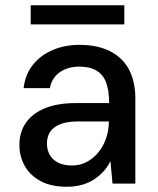

<svg xmlns="http://www.w3.org/2000/svg" viewBox="-20 -700 602 732"><path d="M235 12Q174 12 134 -10Q94 -32 74 -68Q54 -104 54 -147Q54 -197 79.5 -233Q105 -269 153 -288Q201 -307 268 -307H396Q396 -354 385 -384.5Q374 -415 348.5 -430.5Q323 -446 282 -446Q239 -446 208.5 -425Q178 -404 170 -364H70Q76 -416 105.5 -453Q135 -490 181.5 -509.5Q228 -529 282 -529Q353 -529 401 -504Q449 -479 472.5 -433.5Q496 -388 496 -325V0H409L401 -86Q391 -65 375.5 -47.5Q360 -30 339.5 -16.5Q319 -3 293 4.5Q267 12 235 12ZM254 -69Q285 -69 310.5 -82.5Q336 -96 354.5 -118.5Q373 -141 383.5 -170Q394 -199 395 -231V-237H277Q235 -237 208.5 -226Q182 -215 170.5 -196.5Q159 -178 159 -153Q159 -128 170 -109Q181 -90 202.5 -79.5Q224 -69 254 -69ZM97 -607V-680H454V-607Z"/></svg>

Font: DM Sans 11pt Medium
Style: Regular
Weight: 500
Version: Version 4.004;gftools[0.9.30]